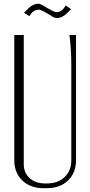

<svg xmlns="http://www.w3.org/2000/svg" viewBox="-20 -984 475 1010"><path d="M237.8 -907.7 212.4 -922.4Q193.4 -933.1 182.6 -933.1Q170.4 -933.1 159.7 -926.3Q148.9 -919.4 145.5 -914.8Q142.1 -910.2 134.8 -898.9L106 -917L131.3 -941.9Q156.2 -964.4 180.2 -964.4Q185.5 -964.4 190.7 -962.6Q195.8 -960.9 199 -959.2Q202.1 -957.5 210.2 -952.6Q218.3 -947.8 222.7 -945.3L248 -931.2Q268.1 -919.9 278.3 -919.9Q283.2 -919.9 287.6 -921.1Q292 -922.4 295.4 -923.6Q298.8 -924.8 302.5 -927.7Q306.2 -930.7 308.3 -932.4Q310.5 -934.1 313.7 -938.5Q316.9 -942.9 318.1 -944.1Q319.3 -945.3 322.3 -950Q325.2 -954.6 325.7 -955.1L353.5 -936L328.6 -911.1Q304.7 -889.2 279.8 -889.2Q276.4 -889.2 272.9 -889.9Q269.5 -890.6 267.3 -891.1Q265.1 -891.6 260.7 -894Q256.3 -896.5 254.6 -897.5Q252.9 -898.4 246.8 -902.3Q240.7 -906.2 237.8 -907.7ZM55.2 -799.8H105V-120.1Q105 -74.7 136 -46.9Q167 -19 217.3 -19H227.1Q284.7 -19 319.8 -52.5Q355 -85.9 355 -141.1V-645Q355 -725.6 345.2 -799.8H379.9V-141.1Q379.9 -75.2 337.9 -34.7Q295.9 5.9 227.1 5.9H208Q139.2 5.9 97.2 -34.7Q55.2 -75.2 55.2 -141.1Z"/></svg>

Font: Reswysokr
Style: Regular
Weight: 500
Version: Version 0.984